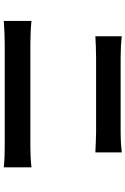

<svg xmlns="http://www.w3.org/2000/svg" viewBox="160 -878 679 1040"><g transform="rotate(90 500.0 -358.5)"><path d="M806 -678C778 -675 737 -672 697 -672H291C257 -672 213 -674 177 -678V-535C211 -537 254 -539 292 -539H697C732 -539 777 -536 806 -535V-678ZM887 -189C853 -185 813 -183 779 -183H217C178 -183 133 -185 94 -189V-39C131 -42 178 -44 217 -44H779C809 -44 852 -43 887 -39V-189Z"/></g></svg>

Font: Glow Sans SC Normal
Style: Bold
Weight: 700
Designer: Ryoko NISHIZUKA (kana, bopomofo & ideographs); Paul D. Hunt (Latin, Greek & Cyrillic); Sandoll Communications, Soo-young
Version: Version 0.93